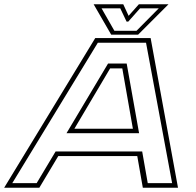

<svg xmlns="http://www.w3.org/2000/svg" viewBox="-74 -878 918 898"><path d="M-54.5 0 371.5 -700H630.5L758.5 0H594L568 -148H198.5L110 0ZM-16.5 -21.5H97.5L186 -169.5H591L617 -21.5H731L609 -678H383.5ZM237 -255 431.5 -581H518.5L576.5 -255ZM274 -276H547.5L498 -558H441ZM446 -716 364 -858H502.5L527.5 -804L575.5 -858H714L572 -716ZM461 -734H564.5L668.5 -839H581L526 -777H518L488.5 -839H401Z"/></svg>

Font: Tourney Expanded ExtraLight
Style: Italic
Weight: 200
Width: 7
Italic angle: -12°
Designer: Tyler Finck
Foundry: Etcetera Type Co
Version: Version 1.010; ttfautohint (v1.8.3)